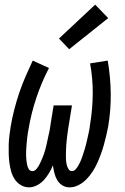

<svg xmlns="http://www.w3.org/2000/svg" viewBox="-20 -799 540 827"><path d="M105 8Q86 8 69.5 -2Q53 -12 43 -27.5Q33 -43 28 -61Q23 -79 20.5 -98Q18 -117 17.5 -136.5Q17 -156 17.5 -175.5Q18 -195 20.5 -215Q23 -235 26 -254Q32 -290 41.5 -327Q51 -364 63 -399.5Q75 -435 90 -469.5Q105 -504 121 -538L191 -506Q159 -445 136.5 -377.5Q114 -310 103 -243Q101 -233 99.5 -223.5Q98 -214 97 -204Q96 -194 95 -184Q94 -174 93.5 -164.5Q93 -155 92.5 -145Q92 -135 92.5 -125.5Q93 -116 94 -106.5Q95 -97 97 -88Q99 -79 104 -70.5Q109 -62 119 -62Q129 -62 136 -70Q143 -78 147.5 -86Q152 -94 156 -103Q160 -112 163.5 -120.5Q167 -129 170 -138Q173 -147 175.5 -156Q178 -165 180 -174Q182 -183 184 -192.5Q186 -202 188 -211Q190 -220 192 -229Q194 -238 195.5 -247Q197 -256 198 -265L211 -345H290L277 -265Q275 -256 274 -247Q273 -238 271.5 -229Q270 -220 269 -210.5Q268 -201 267 -192Q266 -183 265.5 -174Q265 -165 264.5 -156Q264 -147 264 -138Q264 -129 264 -120Q264 -111 265 -102.5Q266 -94 268.5 -85.5Q271 -77 276 -69.5Q281 -62 290 -62Q299 -62 306 -70Q313 -78 317.5 -86Q322 -94 326 -102.5Q330 -111 333 -120Q336 -129 339 -138Q342 -147 344.5 -155.5Q347 -164 349.5 -173Q352 -182 354 -191Q356 -200 358 -209Q360 -218 362 -227Q364 -236 365.5 -245Q367 -254 368 -263Q379 -330 379.5 -395.5Q380 -461 368 -526L444 -538Q456 -468 457 -397Q458 -326 446 -254Q442 -234 437.5 -214.5Q433 -195 427.5 -175.5Q422 -156 415 -136.5Q408 -117 399.5 -98Q391 -79 379.5 -61Q368 -43 353 -27.5Q338 -12 319 -2Q300 8 280 8Q262 8 248 -1Q234 -10 226 -24Q218 -38 214 -54.5Q210 -71 208 -87Q201 -70 191.5 -54Q182 -38 169.5 -24Q157 -10 139.5 -1Q122 8 105 8ZM278 -587 234 -633 390 -779 446 -721Z"/></svg>

Font: Iosevka Slab Oblique
Style: Regular
Weight: 400
Italic angle: -9°
Monospace: yes
Designer: Belleve Invis
Foundry: Belleve Invis
Version: Version 11.1.1; ttfautohint (v1.8.3)